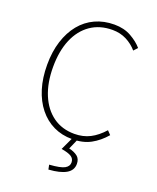

<svg xmlns="http://www.w3.org/2000/svg" viewBox="-174 -841 967 1182"><g transform="rotate(20 309.5 -250.0)"><path d="M362 13Q295 13 240 -13.5Q185 -40 145 -90Q105 -140 83.5 -209.5Q62 -279 62 -365Q62 -451 84 -520Q106 -589 146 -638Q186 -687 242.5 -713Q299 -739 368 -739Q431 -739 478 -712.5Q525 -686 553 -653L530 -628Q501 -662 460 -683Q419 -704 368 -704Q285 -704 225 -662.5Q165 -621 133 -545Q101 -469 101 -365Q101 -261 133 -184Q165 -107 224 -64.5Q283 -22 364 -22Q421 -22 466 -45Q511 -68 552 -114L575 -90Q534 -42 483.5 -14.5Q433 13 362 13ZM290 239 284 209Q357 204 383 189.5Q409 175 409 150Q409 125 388.5 112Q368 99 323 92L367 -2H399L366 73Q401 81 422 97.5Q443 114 443 147Q443 189 404 211.5Q365 234 290 239Z"/></g></svg>

Font: Noto Sans JP Thin Thin
Style: Regular
Weight: 250
Version: Version 2.004-H2;hotconv 1.0.118;makeotfexe 2.5.65603